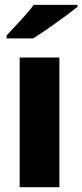

<svg xmlns="http://www.w3.org/2000/svg" viewBox="-20 -785 345 805"><path d="M304.7 -764.6V-755.9Q267.6 -726.6 208.3 -684.3Q148.9 -642.1 119.1 -624H7.8V-636.2Q76.7 -710.4 93 -729.2Q109.4 -748 121.1 -764.6ZM229 0H62.5V-543.9H229Z"/></svg>

Font: Open Sans Hebrew Condensed Extra Bold
Style: Regular
Weight: 800
Width: 3
Foundry: Ascender Corporation, Yanek Iontef
Version: Version 2.001;PS 002.001;hotconv 1.0.70;makeotf.lib2.5.58329